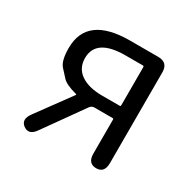

<svg xmlns="http://www.w3.org/2000/svg" viewBox="-126 -673 821 813"><g transform="rotate(30 284.0 -266.0)"><path d="M85 0Q55 -22 84 -61L204 -225Q207 -229 202 -230Q149 -244 132 -263Q116 -281 100 -298Q79 -321 79 -383Q79 -540 289 -540H426Q474 -540 474 -492V-48Q474 0 434 0Q393 0 393 -48V-214Q393 -219 388 -219H299Q287 -219 279 -209L143 -18Q116 22 85 0ZM303 -279H388Q393 -279 393 -284V-471Q393 -476 388 -476H303Q160 -476 160 -381Q160 -332 198 -305.5Q236 -279 303 -279Z"/></g></svg>

Font: Resource Han Rounded KR Normal
Style: Regular
Weight: 350
Designer: Cyano Hao (round all glyphs); Ryoko NISHIZUKA 西塚涼子 (kana, bopomofo & ideographs); Paul D. Hunt (Latin, Greek & Cyrillic)
Foundry: Cyano Hao
Version: 0.990